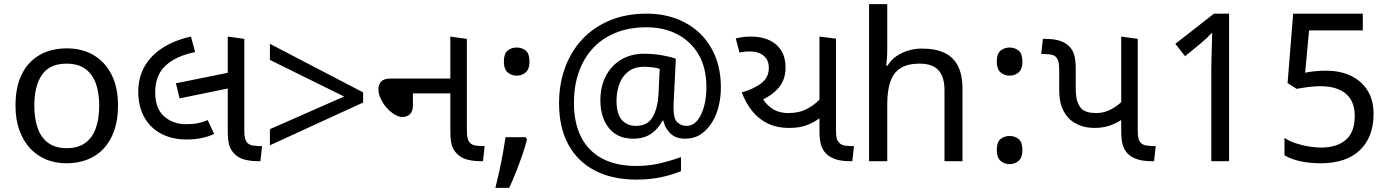

<svg xmlns="http://www.w3.org/2000/svg" viewBox="-20 -780 6722 929"><path d="M551 -269Q551 -202 533.5 -150.5Q516 -99 483.5 -63Q451 -27 404.5 -8.5Q358 10 301 10Q248 10 203 -8.5Q158 -27 125 -63Q92 -99 73.5 -150.5Q55 -202 55 -269Q55 -358 85 -419.5Q115 -481 171 -513.5Q227 -546 304 -546Q377 -546 432.5 -513.5Q488 -481 519.5 -419.5Q551 -358 551 -269ZM146 -269Q146 -206 162.5 -159.5Q179 -113 214 -88Q249 -63 303 -63Q357 -63 392 -88Q427 -113 443.5 -159.5Q460 -206 460 -269Q460 -333 443 -378Q426 -423 391.5 -447.5Q357 -472 302 -472Q220 -472 183 -418Q146 -364 146 -269Z M884 -105Q813 -105 760 -133Q707 -161 678 -213Q649 -265 649 -337Q649 -404 679 -457.5Q709 -511 766 -548Q823 -585 904 -603L924 -528Q831 -509 781 -462.5Q731 -416 731 -333Q731 -255 774 -217Q817 -179 881 -179Q913 -179 938 -184Q963 -189 985 -199L1016 -132Q989 -119 955.5 -112Q922 -105 884 -105ZM849 -304 831 -377 1098 -431V-355ZM1230 0Q1195 0 1164.5 -7.5Q1134 -15 1113 -37Q1094 -57 1088 -81.5Q1082 -106 1082 -148V-603L1162 -592V-152Q1162 -125 1165 -112.5Q1168 -100 1174 -92Q1185 -78 1206 -75.5Q1227 -73 1248 -73L1240 0Z M1286 -155 1645 -313 1286 -490V-568L1737 -333V-284L1286 -77Z M2307 0Q2272 0 2241.5 -7.5Q2211 -15 2190 -37Q2171 -57 2165 -81.5Q2159 -106 2159 -148V-603L2239 -592V-152Q2239 -125 2242 -112.5Q2245 -100 2251 -92Q2262 -78 2283 -75.5Q2304 -73 2325 -73L2317 0ZM1927 -214Q1909 -214 1888.5 -226.5Q1868 -239 1850.5 -259Q1833 -279 1822 -302.5Q1811 -326 1811 -348Q1811 -371 1824.5 -385.5Q1838 -400 1871 -400H2195V-328H1978V-271Q1978 -242 1964 -228Q1950 -214 1927 -214Z M2523 -116 2530 -105Q2521 -70 2507 -29.5Q2493 11 2477 51.5Q2461 92 2444 129H2377Q2387 89 2396.5 45.5Q2406 2 2413.5 -40Q2421 -82 2426 -116ZM2480 -414Q2454 -414 2436 -430Q2418 -446 2418 -482Q2418 -520 2436 -535Q2454 -550 2480 -550Q2506 -550 2524 -535Q2542 -520 2542 -482Q2542 -446 2524 -430Q2506 -414 2480 -414Z M3468 -357Q3468 -311 3457.5 -267Q3447 -223 3425 -187.5Q3403 -152 3371 -130.5Q3339 -109 3295 -109Q3249 -109 3222.5 -135.5Q3196 -162 3190 -196H3185Q3167 -159 3132 -134Q3097 -109 3044 -109Q2968 -109 2926.5 -160Q2885 -211 2885 -295Q2885 -361 2911 -411.5Q2937 -462 2984.5 -491Q3032 -520 3097 -520Q3141 -520 3183.5 -512.5Q3226 -505 3250 -496L3240 -293Q3239 -275 3239 -267.5Q3239 -260 3239 -257Q3239 -205 3257.5 -188Q3276 -171 3301 -171Q3332 -171 3353.5 -196.5Q3375 -222 3386.5 -264.5Q3398 -307 3398 -358Q3398 -451 3360.5 -515.5Q3323 -580 3257.5 -614Q3192 -648 3109 -648Q3024 -648 2958 -621Q2892 -594 2847.5 -545Q2803 -496 2780 -429.5Q2757 -363 2757 -283Q2757 -185 2792 -116.5Q2827 -48 2894.5 -12.5Q2962 23 3060 23Q3121 23 3176.5 9.5Q3232 -4 3275 -20V48Q3232 66 3178.5 77.5Q3125 89 3060 89Q2942 89 2858 45Q2774 1 2729.5 -81.5Q2685 -164 2685 -280Q2685 -373 2714 -452.5Q2743 -532 2798 -590.5Q2853 -649 2931.5 -681.5Q3010 -714 3109 -714Q3187 -714 3252.5 -689.5Q3318 -665 3366.5 -618.5Q3415 -572 3441.5 -506Q3468 -440 3468 -357ZM2963 -293Q2963 -229 2988.5 -200Q3014 -171 3057 -171Q3113 -171 3137.5 -213Q3162 -255 3166 -322L3172 -447Q3159 -451 3139 -454Q3119 -457 3098 -457Q3049 -457 3019 -433Q2989 -409 2976 -371.5Q2963 -334 2963 -293Z M3797 -161Q3740 -161 3696 -182Q3652 -203 3620.5 -241.5Q3589 -280 3569 -333Q3629 -350 3664.5 -378Q3700 -406 3700 -452Q3700 -489 3675.5 -510Q3651 -531 3609 -531Q3591 -531 3580.5 -529.5Q3570 -528 3558 -526L3540 -594Q3551 -597 3568.5 -600Q3586 -603 3614 -603Q3665 -603 3702.5 -585.5Q3740 -568 3760.5 -534.5Q3781 -501 3781 -453Q3781 -393 3745.5 -353Q3710 -313 3651 -290L3668 -309Q3681 -279 3714 -256Q3747 -233 3795 -233Q3847 -233 3884.5 -253Q3922 -273 3947 -300V-209Q3919 -188 3884 -174.5Q3849 -161 3797 -161ZM4094 0Q4051 0 4023 -9.5Q3995 -19 3977 -37Q3960 -54 3952.5 -79Q3945 -104 3945 -148V-603L4025 -593V-152Q4025 -124 4028 -112Q4031 -100 4040 -90Q4051 -77 4070.5 -75Q4090 -73 4112 -73L4104 0Z M4273 -537Q4273 -518 4271.5 -498Q4270 -478 4268 -462H4274Q4291 -490 4317 -508Q4343 -526 4375 -535.5Q4407 -545 4441 -545Q4506 -545 4549.5 -524.5Q4593 -504 4615 -461Q4637 -418 4637 -349V0H4550V-343Q4550 -408 4521 -440Q4492 -472 4430 -472Q4370 -472 4336 -449.5Q4302 -427 4287.5 -383.5Q4273 -340 4273 -277V0H4185V-760H4273Z M4865 -414Q4839 -414 4821 -430Q4803 -446 4803 -482Q4803 -520 4821 -535Q4839 -550 4865 -550Q4891 -550 4909 -535Q4927 -520 4927 -482Q4927 -446 4909 -430Q4891 -414 4865 -414ZM4865 14Q4839 14 4821 -2Q4803 -18 4803 -54Q4803 -92 4821 -107Q4839 -122 4865 -122Q4891 -122 4909 -107Q4927 -92 4927 -54Q4927 -18 4909 -2Q4891 14 4865 14Z M5276 -161Q5237 -161 5206 -173Q5175 -185 5155 -204Q5130 -229 5117.5 -262Q5105 -295 5105 -350V-440Q5105 -467 5102 -479.5Q5099 -492 5093 -500Q5083 -514 5061 -516.5Q5039 -519 5018 -519L5026 -592H5036Q5080 -592 5108.5 -582.5Q5137 -573 5154 -555Q5171 -538 5178 -513Q5185 -488 5185 -443V-357Q5185 -311 5193 -288.5Q5201 -266 5214 -253Q5225 -243 5242.5 -238Q5260 -233 5284 -233Q5324 -233 5359 -252.5Q5394 -272 5417 -298V-208Q5389 -187 5354.5 -174Q5320 -161 5276 -161ZM5554 0Q5511 0 5482 -9.5Q5453 -19 5436 -37Q5420 -54 5412.5 -79Q5405 -104 5405 -148V-603L5485 -592V-152Q5485 -125 5488 -112.5Q5491 -100 5497 -92Q5508 -78 5529.5 -75.5Q5551 -73 5572 -73L5564 0Z M5841 0V-446Q5841 -474 5842 -506.5Q5843 -539 5844 -569.5Q5845 -600 5845 -622Q5829 -605 5817.5 -594.5Q5806 -584 5786 -567L5714 -508L5667 -568L5854 -714H5927V0Z M6369 10Q6319 10 6273 0.5Q6227 -9 6195 -29V-113Q6217 -98 6247.5 -87.5Q6278 -77 6311 -71.5Q6344 -66 6371 -66Q6448 -66 6491.5 -103Q6535 -140 6535 -219Q6535 -290 6492 -326.5Q6449 -363 6367 -363Q6341 -363 6307.5 -358.5Q6274 -354 6254 -350L6210 -378L6237 -714H6574V-633H6314L6295 -428Q6311 -432 6338.5 -435Q6366 -438 6397 -438Q6462 -438 6513.5 -414.5Q6565 -391 6595.5 -344.5Q6626 -298 6626 -229Q6626 -117 6560 -53.5Q6494 10 6369 10Z"/></svg>

Font: hexguzrati15
Style: Regular
Weight: 400
Designer: Jelle Bosma - Monotype Design Team
Foundry: Monotype Imaging Inc.
Version: Version 2.006